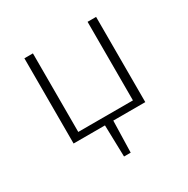

<svg xmlns="http://www.w3.org/2000/svg" viewBox="-133 -529 783 800"><g transform="rotate(-30 258.5 -129.0)"><path d="M390 -410H431V0H277L273 152H241L237 0H86V-410H127V-32H390Z"/></g></svg>

Font: EauTestInfant Light
Style: Regular
Weight: 300
Designer: Christian Thalmann (Catharsis Fonts)
Version: Version 0.001;PS 000.001;hotconv 1.0.88;makeotf.lib2.5.64775